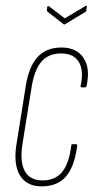

<svg xmlns="http://www.w3.org/2000/svg" viewBox="-20 -653 343 679"><path d="M130 6Q75 7 51 -32Q27 -71 38 -141L71 -348Q82 -418 113 -451.5Q144 -485 197 -485Q251 -485 275.5 -448Q300 -411 286 -349Q285 -344 281 -344H269Q264 -344 265 -349Q277 -403 259 -433.5Q241 -464 196 -464Q152 -464 127 -435.5Q102 -407 92 -346L59 -141Q50 -80 68 -47.5Q86 -15 131 -15Q175 -15 199.5 -44.5Q224 -74 232 -138Q232 -143 236 -143H249Q254 -143 253 -137Q243 -63 213.5 -29Q184 5 130 6ZM281 -631Q284 -633 286 -632.5Q288 -632 287 -629L285 -616Q284 -612 283 -611.5Q282 -611 279 -609L211 -568Q207 -565 204 -568L149 -611Q145 -614 146 -619L147 -628Q148 -633 153 -631L209 -588Z"/></svg>

Font: Sofia Sans Extra Condensed Thin
Style: Italic
Weight: 250
Italic angle: -9°
Version: Version 4.100